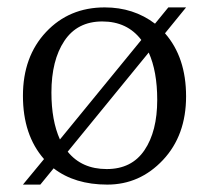

<svg xmlns="http://www.w3.org/2000/svg" viewBox="-20 -536 565 519"><path d="M163 -126Q201 -79 268.5 -79Q336 -79 370.5 -130Q405 -181 405 -266Q405 -343 382 -394ZM362 -428Q324 -478 256.5 -478Q189 -478 154 -425.5Q119 -373 119 -286Q119 -210 142 -159ZM426 -446Q483 -381 483 -275.5Q483 -170 420.5 -103.5Q358 -37 270 -37Q182 -37 125 -81L89 -37H42L99 -106Q42 -171 42 -277Q42 -383 104.5 -449.5Q167 -516 263 -516Q341 -516 399 -472L435 -516H483Z"/></svg>

Font: Halant
Style: Regular
Weight: 400
Designer: Hitesh Malaviya (Devanagari), Satya Rajpurohit (Latin)
Foundry: Indian Type Foundry
Version: Version 1.100;PS 1.0;hotconv 1.0.78;makeotf.lib2.5.61930; tt